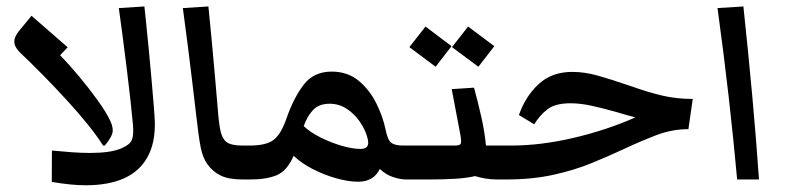

<svg xmlns="http://www.w3.org/2000/svg" viewBox="-20 -545 2386 583"><path d="M239.7 17.6Q196.8 17.6 137.2 7.3L137.7 -87.9Q167 -85 196.8 -82.8Q226.6 -80.6 253.9 -80.6Q283.2 -80.6 308.1 -84Q333 -87.4 351.1 -95.7Q375 -106.4 380.6 -120.6Q386.2 -134.8 383.8 -165.5Q381.3 -193.4 376.2 -240Q371.1 -286.6 364.5 -339.6Q357.9 -392.6 351.6 -440.9Q345.2 -489.3 340.8 -520.5L418.5 -525.4Q419.9 -510.7 423.6 -476.1Q427.2 -441.4 431.6 -396.5Q436 -351.6 439.9 -306.4Q443.8 -261.2 446.8 -225.3Q449.7 -189.5 450.2 -172.9Q451.2 -108.9 427.2 -66.9Q379.9 17.6 239.7 17.6ZM298.3 -103H293Q275.4 -131.3 246.6 -167Q217.8 -202.6 182.9 -240.7Q147.9 -278.8 111.8 -315.7Q75.7 -352.5 43 -383.3Q23.4 -401.9 23.4 -418.9Q23.4 -432.6 37.1 -450.2L75.7 -497.1L185.5 -401.4L162.6 -377.4Q189.5 -349.6 220.5 -312.5Q251.5 -275.4 277.6 -239Q303.7 -202.6 315.4 -176.8Q319.3 -168 320.8 -161.1Q322.3 -154.3 322.3 -148.4Q322.3 -131.8 298.3 -103Z M717.3 0Q675.3 0 651.1 -11.5Q627 -22.9 610.4 -45.4Q595.7 -65.4 589.4 -97.4Q583 -129.4 575.7 -195.8Q568.8 -253.4 563 -303Q557.1 -352.5 550.5 -404.3Q543.9 -456.1 535.2 -520.5L612.8 -525.4Q617.7 -477.5 622.8 -422.6Q627.9 -367.7 632.8 -312.5Q637.7 -257.3 641.6 -209.5Q645 -167 649.9 -146Q654.8 -125 666 -115.2Q679.7 -103 717.3 -103Q734.9 -103 741.9 -91.3Q749 -79.6 749 -50.3Q749 0 717.3 0Z M1074.2 -92.8Q1098.1 -92.8 1098.1 -111.8Q1098.1 -119.1 1094.2 -131.8Q1087.4 -154.3 1071.5 -177Q1055.7 -199.7 1032.5 -214.8Q1009.3 -230 981 -230Q947.8 -230 929.7 -210Q911.6 -189.9 902.3 -162.1Q921.4 -143.6 953.1 -127.7Q984.9 -111.8 1017.8 -102.3Q1050.8 -92.8 1074.2 -92.8ZM717.3 0Q685.1 0 685.1 -50.3Q685.1 -79.6 692.4 -91.3Q699.7 -103 717.3 -103H737.8Q789.1 -103 811.5 -120.8Q834 -138.7 850.1 -186Q872.1 -249 902.6 -288.3Q933.1 -327.6 986.8 -327.6Q1035.6 -327.6 1069.1 -299.8Q1102.5 -272 1122.8 -231Q1143.1 -189.9 1150.9 -150.9Q1157.2 -119.1 1168.5 -111.1Q1179.7 -103 1205.1 -103H1231Q1248.5 -103 1255.9 -91.3Q1263.2 -79.6 1263.2 -50.3Q1263.2 0 1231 0H1213.9Q1195.8 0 1173.6 -7.3Q1151.4 -14.6 1133.3 -32.2Q1114.7 6.8 1067.4 6.8Q1038.6 6.8 1002.4 -3.2Q966.3 -13.2 931.4 -30.8Q896.5 -48.3 871.6 -71.8Q851.6 -25.9 820.1 -12.9Q788.6 0 740.2 0Z M1432.6 -342.3 1352.5 -401.9 1401.4 -464.4 1481 -404.8ZM1302.7 -342.3 1223.1 -401.9 1272 -464.4 1351.1 -404.8ZM1231 0Q1198.7 0 1198.7 -50.3Q1198.7 -79.6 1206.1 -91.3Q1213.4 -103 1231 -103H1360.8Q1376.5 -103 1379.2 -109.1Q1381.8 -115.2 1377.4 -138.2L1351.6 -274.4L1419.4 -278.8Q1431.2 -235.8 1441.4 -190.4Q1451.7 -145 1455.6 -103H1502Q1519.5 -103 1526.6 -91.3Q1533.7 -79.6 1533.7 -50.3Q1533.7 0 1502 0H1489.7Q1471.2 0 1453.9 -2.9Q1436.5 -5.9 1422.4 -10.3Q1397.9 -4.4 1362.8 -2.2Q1327.6 0 1279.3 0Z M1502 0Q1469.7 0 1469.7 -50.3Q1469.7 -79.6 1477.1 -91.3Q1484.4 -103 1502 -103H1530.8Q1622.6 -103 1722.2 -126.5Q1821.8 -149.9 1909.2 -188.5Q1892.6 -192.9 1876.5 -197.5Q1860.4 -202.1 1852.5 -204.6Q1814.9 -215.3 1778.8 -223.4Q1742.7 -231.4 1712.9 -231.4Q1666 -231.4 1642.6 -213.4Q1619.1 -195.3 1602.1 -167.5L1555.7 -195.8Q1575.7 -252.9 1615.7 -289.8Q1655.8 -326.7 1717.8 -326.7Q1754.4 -326.7 1794.2 -315.7Q1834 -304.7 1899.4 -282.2Q1953.1 -263.2 1994.6 -253.9Q2036.1 -244.6 2083.5 -244.6L2070.3 -152.8Q2020.5 -152.8 1973.4 -134.8Q1926.3 -116.7 1875 -92.8Q1829.1 -71.3 1776.6 -49.8Q1724.1 -28.3 1660.2 -14.2Q1596.2 0 1516.1 0Z M2218.3 0Q2207.5 -120.1 2192.6 -251.2Q2177.7 -382.3 2158.7 -520.5L2237.3 -525.4Q2252.4 -383.3 2264.2 -253.9Q2275.9 -124.5 2284.7 0Z"/></svg>

Font: Markazi Text SemiBold
Style: Regular
Weight: 600
Designer: Borna Izadpanah (Arabic designer), Fiona Ross (Arabic design director) and Florian Runge (Latin designer)
Foundry: Borna Izadpanah and Florian Runge
Version: Version 1.001; ttfautohint (v1.8.3)